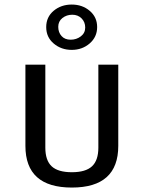

<svg xmlns="http://www.w3.org/2000/svg" viewBox="-20 -824 640 856"><path d="M93.3 0ZM507.3 -173.8Q507.3 12.2 300.3 12.2Q93.3 12.2 93.3 -173.8V-535.6H182.1V-166Q182.1 -108.9 210.4 -82.5Q238.8 -56.2 300.3 -56.2Q361.8 -56.2 390.1 -82.5Q418.5 -108.9 418.5 -166V-535.6H507.3ZM299.8 -803.7Q347.2 -803.7 380.1 -775.6Q413.1 -747.6 413.1 -703.4Q413.1 -659.2 379.9 -630.4Q346.7 -601.6 299.8 -601.6Q252.9 -601.6 219.5 -629.9Q186 -658.2 186 -703.1Q186 -748 219.2 -775.9Q252.4 -803.7 299.8 -803.7ZM359.9 -701.2Q359.9 -725.6 343.8 -741.9Q327.6 -758.3 302.2 -758.3Q276.9 -758.3 258.3 -743.7Q239.7 -729 239.7 -704.3Q239.7 -679.7 254.4 -663.3Q269 -647 294.9 -647Q320.8 -647 340.3 -661.9Q359.9 -676.8 359.9 -701.2Z"/></svg>

Font: Oxygen Mono
Style: Regular
Weight: 400
Designer: Vernon Adams
Foundry: Vernon Adams
Version: Version 0.201; ttfautohint (v0.8) -r 50 -G 200 -x